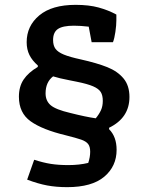

<svg xmlns="http://www.w3.org/2000/svg" viewBox="-20 -645 612 792"><path d="M92 96 121 14Q158 26 189.5 31Q221 36 262 36Q307 36 344 27Q352 3 352 -19Q352 -40 343.5 -51Q335 -62 315 -69Q295 -76 251 -87Q155 -110 106.5 -144.5Q58 -179 58 -246Q58 -288 77.5 -317Q97 -346 136 -369V-375Q113 -395 101.5 -418Q90 -441 90 -471Q90 -538 142 -581.5Q194 -625 292 -625Q347 -625 387 -614Q427 -603 460 -585V-561Q460 -541 456 -513.5Q452 -486 446 -471H358L346 -535Q312 -539 285 -539Q239 -539 219 -525.5Q199 -512 199 -480Q199 -457 209 -443.5Q219 -430 243 -420Q267 -410 313 -400Q380 -385 422.5 -368Q465 -351 489.5 -321.5Q514 -292 514 -245Q514 -159 430 -118V-112Q461 -81 461 -27Q461 41 410 84Q359 127 257 127Q212 127 174.5 120Q137 113 92 96ZM404 -229Q404 -252 395.5 -265.5Q387 -279 364 -289Q341 -299 296 -308L266 -314Q224 -322 199 -330Q168 -306 168 -260Q168 -229 189 -211Q210 -193 270 -179Q333 -163 375 -157Q389 -174 396.5 -190.5Q404 -207 404 -229Z"/></svg>

Font: Athiti SemiBold
Style: Regular
Weight: 600
Designer: CadsonDemak Team
Foundry: CadsonDemak
Version: Version 1.033